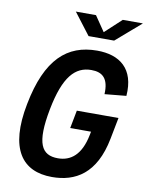

<svg xmlns="http://www.w3.org/2000/svg" viewBox="-101 -1011 838 1094"><g transform="rotate(10 318.0 -464.0)"><path d="M351 -385 331 -281H451.5L447.5 -261C424.5 -144 366 -99 291.5 -99C196 -99 159.5 -163 198.5 -366C236 -560.5 299.5 -627.5 393 -627.5C458 -627.5 494.5 -595.5 490 -505L614.5 -517C627 -676.5 536 -742 406 -742C234 -742 117 -641 65.5 -373C13 -105.5 104 12 276.5 12C411 12 527.5 -52 568 -261.5L592 -385ZM247.5 -940H364L424 -852L519 -940H635.5L491 -815H343Z"/></g></svg>

Font: Monaspace Neon SemiBold
Style: Italic
Weight: 600
Italic angle: -11°
Designer: Riley Cran & the Lettermatic Team
Foundry: Lettermatic
Version: Version 1.200 (Monaspace Neon)